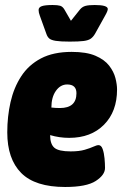

<svg xmlns="http://www.w3.org/2000/svg" viewBox="-20 -738 494 766"><path d="M240 8Q120 8 64.5 -48Q9 -104 9 -210Q9 -273 22 -330.5Q35 -388 64.5 -433.5Q94 -479 143.5 -505Q193 -531 266 -531Q325 -531 361 -515.5Q397 -500 415.5 -476Q434 -452 440.5 -426.5Q447 -401 447 -381Q447 -293 395 -240.5Q343 -188 256 -188Q217 -188 180 -199Q180 -163 197 -148.5Q214 -134 262 -134Q296 -134 318 -140.5Q340 -147 353 -153Q366 -159 373 -159Q384 -159 389.5 -143.5Q395 -128 397 -106.5Q399 -85 399 -68Q399 -40 362 -16Q325 8 240 8ZM219 -307Q285 -307 285 -366Q285 -401 248 -401Q221 -401 203 -375.5Q185 -350 185 -309Q193 -308 202 -307.5Q211 -307 219 -307ZM358 -718Q410 -718 410 -702Q410 -694 399 -675L359 -603Q352 -591 342.5 -584Q333 -577 314 -574.5Q295 -572 258 -572Q221 -572 202.5 -575Q184 -578 176.5 -584.5Q169 -591 165 -603L139 -675Q134 -688 134 -698Q134 -709 147 -713.5Q160 -718 190 -718Q210 -718 220 -715Q230 -712 237 -700L263 -655L299 -700Q308 -711 321 -714.5Q334 -718 358 -718Z"/></svg>

Font: Asap Condensed Condensed Black
Style: Italic
Weight: 900
Width: 3
Italic angle: -6°
Designer: Pablo Cosgaya
Foundry: Omnibus-Type
Version: Version 3.001; ttfautohint (v1.8.4.7-5d5b)